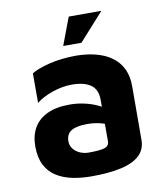

<svg xmlns="http://www.w3.org/2000/svg" viewBox="-81 -763 733 846"><g transform="rotate(-10 286.0 -340.5)"><path d="M261.1 15Q214.8 15 174.6 6.6Q134.5 -1.8 103.9 -21.3Q73.3 -40.7 56.1 -74.4Q39 -108.1 39 -158Q39 -205.3 58.6 -240Q78.3 -274.7 118.4 -294Q158.5 -313.3 219.5 -313.3Q253.5 -313.3 285.2 -306.2Q317 -299.1 342.6 -287.1Q368.2 -275.2 383 -261.1L389.3 -188.8Q369.1 -200.9 341 -208.1Q312.9 -215.4 281.2 -215.4Q232.2 -215.4 209.4 -200.8Q186.6 -186.3 186.6 -155Q186.6 -135.5 198 -120.9Q209.4 -106.2 227.6 -98.3Q245.8 -90.3 266.2 -90.3Q317.2 -90.3 337.7 -97Q358.3 -103.7 358.3 -125.1V-310.7Q358.3 -356.8 328.8 -377.5Q299.4 -398.2 245.5 -398.2Q201.3 -398.2 156.4 -382.5Q111.6 -366.8 84.5 -344.6V-476.8Q109.9 -493.3 164.7 -507Q219.5 -520.6 287.4 -520.6Q310.6 -520.6 339.6 -516.6Q368.7 -512.5 397.7 -502.1Q426.7 -491.7 451.3 -471.9Q475.9 -452 490.7 -420.9Q505.5 -389.8 505.5 -343.8L504.8 -105.3Q504.8 -62.1 475.8 -35.4Q446.7 -8.7 392.4 3.1Q338 15 261.1 15ZM237 -572.4 283.5 -695.8H429.6L318.6 -572.4Z"/></g></svg>

Font: Maven Pro
Style: Regular
Weight: 400
Designer: Joe Prince
Foundry: Joe Prince
Version: Version 2.103